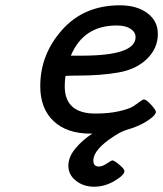

<svg xmlns="http://www.w3.org/2000/svg" viewBox="-20 -498 615 724"><path d="M131.8 -172.9Q131.8 -293 214.4 -385.5Q296.9 -478 432.1 -478Q496.1 -478 535.6 -448.5Q575.2 -418.9 575.2 -370.1Q575.2 -315.9 534.2 -275.9Q494.1 -236.8 428 -224.9Q361.8 -212.9 268.1 -212.9H258.8Q253.9 -212.9 242.9 -212.4Q231.9 -211.9 227.1 -211.9Q224.1 -191.9 224.1 -172.9Q224.1 -69.8 339.8 -69.8Q390.6 -69.8 428.2 -78.4Q465.8 -86.9 481 -96.4Q496.1 -106 507.1 -114.5Q518.1 -123 522.9 -123Q531.7 -123 549.8 -103Q567.9 -83 567.9 -76.2Q567.9 -64.9 541 -45.9Q514.2 -26.9 476.1 -14.2Q470.2 -12.2 462.6 -10Q455.1 -7.8 451.7 -6.3Q448.2 -4.9 442.1 -2.4Q436 0 429 3.9Q421.9 7.8 412.1 14.2Q332 64.9 332 107.9Q332 129.9 353 129.9Q366.2 129.9 383.1 118.4Q399.9 106.9 403.8 106.9Q410.6 106.9 429.9 123Q449.2 139.2 449.2 147Q449.2 162.1 412.1 184.1Q375 206.1 335 206.1Q294.9 206.1 266.4 183.6Q237.8 161.1 237.8 127Q237.8 93.8 264.4 61.8Q291 29.8 328.1 5.9H321.8Q231.9 5.9 181.9 -41.5Q131.8 -88.9 131.8 -172.9ZM247.1 -288.1H288.1Q491.2 -288.1 491.2 -357.9Q491.2 -377 472.2 -389.4Q453.1 -401.9 419.9 -401.9Q294.9 -401.9 247.1 -288.1Z"/></svg>

Font: CMU Concrete
Style: BoldItalic
Weight: 700
Italic angle: -14.04°
Version: Version 0.7.0